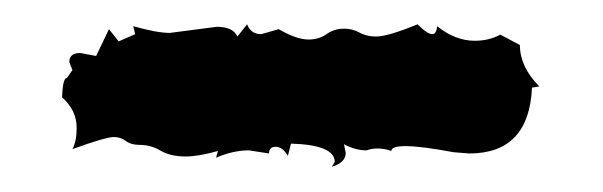

<svg xmlns="http://www.w3.org/2000/svg" viewBox="-20 -292 484 154"><path d="M246.1 -158.2 248.5 -162.1Q248.5 -175.8 213.4 -176.8L210.9 -167Q206.5 -174.3 201.2 -174.3Q195.8 -174.3 195.8 -168.9L179.7 -171.4Q167 -171.4 153.3 -165.5L154.8 -170.9Q139.2 -166.5 128.9 -166.5Q116.7 -166.5 108.9 -171.1Q101.1 -175.8 91.8 -175.8Q85 -175.8 80.8 -179Q76.7 -182.1 71.3 -182.1Q64.9 -182.1 38.1 -172.4Q41.5 -178.7 41.5 -189.5Q41.5 -203.6 29.8 -213.9Q30.3 -229.5 33.7 -229.5L38.1 -235.8L35.6 -242.2Q35.6 -249.5 44.4 -249.5L57.1 -247.1L67.4 -268.6L75.2 -258.8L88.4 -264.6L86.9 -271Q106 -265.6 116.2 -265.6L153.8 -270.5Q167 -270.5 170.4 -262.7L178.2 -272.5Q181.2 -264.6 189.5 -264.6L203.6 -268.6Q217.8 -260.3 227.5 -260.3Q235.8 -260.3 241.9 -264.6Q248 -269 255.9 -269Q262.7 -269 268.3 -265.9Q273.9 -262.7 281.7 -262.7Q291 -262.7 314.9 -272.5Q322.8 -264.6 326.7 -264.6Q330.1 -264.6 330.6 -271Q345.2 -259.3 360.8 -259.3Q372.1 -259.3 381.3 -264.2L397 -255.9Q397 -238.3 412.6 -222.7L406.7 -221.7Q404.3 -168.9 356.4 -168.9L343.8 -169.9Q317.9 -174.8 305.2 -174.8Q293.9 -174.8 293.9 -170.9Q288.6 -172.9 282.7 -172.9Q278.3 -172.9 273.9 -171.4Q265.1 -171.4 255.9 -176.3L257.3 -169.4Q257.3 -161.6 246.1 -158.2Z"/></svg>

Font: Truetypewriter PolyglOTT
Style: Regular
Weight: 400
Designer: Sergey Beatoff a.k.a. Sam_T
Version: Version 3.76